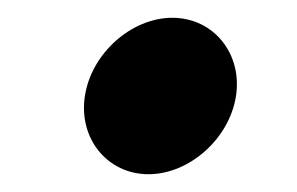

<svg xmlns="http://www.w3.org/2000/svg" viewBox="-20 -196 334 216"><path d="M75.5 -88C68.1 -40 101 0 147 0C193 0 238.1 -40 245.5 -88C252.8 -136 219.9 -176 173.9 -176C127.9 -176 82.8 -136 75.5 -88Z"/></svg>

Font: Sztylet
Style: BdObl
Weight: 700
Foundry: Cannot Into Space Fonts, PlusOne Fonts
Version: Version 0.12